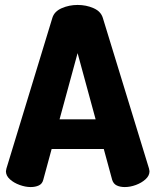

<svg xmlns="http://www.w3.org/2000/svg" viewBox="-20 -757 629 777"><path d="M104 0Q83 0 59.5 -8.5Q36 -17 20 -31.5Q4 -46 4 -64Q4 -67 6 -75L192 -685Q200 -711 230 -724Q260 -737 294 -737Q329 -737 358.5 -724Q388 -711 396 -685L583 -75Q585 -67 585 -64Q585 -46 569 -31.5Q553 -17 530 -8.5Q507 0 485 0Q466 0 452.5 -6.5Q439 -13 434 -29L400 -154H189L155 -29Q151 -13 137 -6.5Q123 0 104 0ZM221 -274H367L294 -542Z"/></svg>

Font: Dosis ExtraBold
Style: Regular
Weight: 800
Designer: EdgarTolentino, PabloImpallari, IginoMarini
Foundry: EdgarTolentino, PabloImpallari, IginoMarini
Version: Version 3.001; ttfautohint (v1.8.2)